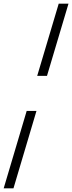

<svg xmlns="http://www.w3.org/2000/svg" viewBox="-79 -766 391 1040"><path d="M175.5 -355H122.5L239 -746H292ZM-59 254 65.5 -165H118.5L-6 254Z"/></svg>

Font: Newsreader 36pt
Style: Bold Italic
Weight: 700
Italic angle: -17°
Designer: Hugues Gentile
Foundry: Production Type
Version: Version 1.003